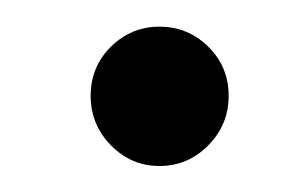

<svg xmlns="http://www.w3.org/2000/svg" viewBox="-20 -476 226 144"><path d="M99.5 -351.5Q78.5 -351.5 63.2 -367Q48 -382.5 48 -404Q48 -426 63.2 -441Q78.5 -456 99.5 -456Q121 -456 136.2 -441Q151.5 -426 151.5 -404Q151.5 -382.5 136.2 -367Q121 -351.5 99.5 -351.5Z"/></svg>

Font: Imbue Thin
Style: Regular
Weight: 400
Version: Version 1.102